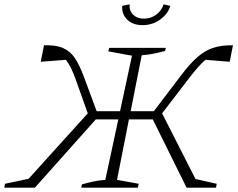

<svg xmlns="http://www.w3.org/2000/svg" viewBox="-32 -866 1100 886"><path d="M129 0H-12L-9 -18L100 -41L373 -343L316 -503Q306 -531 295 -553Q284 -575 272 -590L156 -581L171 -657Q226 -659 259.5 -644Q293 -629 313.5 -598Q334 -567 352 -520L414 -353H522L577 -609L468 -629L472 -645H733L730 -631Q700 -623 675 -618Q650 -613 622 -611L571 -353H678L805 -520Q844 -572 879 -602.5Q914 -633 952.5 -645.5Q991 -658 1043 -657L1028 -581L916 -590Q885 -564 838 -502L716 -343L870 -40L968 -18L965 0H829L673 -315H563L508 -36L608 -18L604 0H343L346 -15Q377 -24 401.5 -29Q426 -34 454 -36L514 -315H410ZM626 -750Q581 -750 555 -775.5Q529 -801 532 -839L566 -846Q564 -816 582.5 -798Q601 -780 632 -780Q664 -780 688.5 -798Q713 -816 723 -846L754 -839Q743 -802 707.5 -776Q672 -750 626 -750Z"/></svg>

Font: Piazzolla SC ExtraLight
Style: Italic
Weight: 200
Italic angle: -11.3°
Designer: Juan Pablo del Peral
Foundry: Huerta Tipografica
Version: Version 1.330